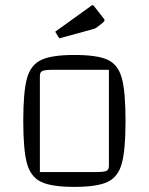

<svg xmlns="http://www.w3.org/2000/svg" viewBox="-20 -723 581 751"><path d="M71 -250Q71 -364 85.5 -416.5Q100 -469 141 -488.5Q182 -508 271 -508Q361 -508 401.5 -489Q442 -470 456.5 -417.5Q471 -365 471 -250Q471 -136 456.5 -83.5Q442 -31 401 -11.5Q360 8 271 8Q182 8 141 -11.5Q100 -31 85.5 -83.5Q71 -136 71 -250ZM355 -50Q386 -50 396 -54.5Q406 -59 406 -74V-450H187Q156 -450 146 -445.5Q136 -441 136 -426V-50ZM196 -599 335 -699Q340 -703 342 -703Q344 -703 347 -700L383 -654Q389 -647 389 -644Q389 -640 383 -635L360 -617Q353 -611 340 -608L212 -573Z"/></svg>

Font: Changa ExtraLight
Style: Regular
Weight: 275
Designer: Eduardo Rodriguez Tunni
Foundry: Eduardo Rodriguez Tunni
Version: Version 2.002; ttfautohint (v1.5) -l 8 -r 50 -G 200 -x 14 -H